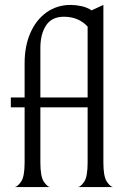

<svg xmlns="http://www.w3.org/2000/svg" viewBox="-20 -760 520 780"><path d="M144 -324V-100Q144 -44 157.5 -23Q171 -2 183 0H40Q52 -2 66 -22.5Q80 -43 80 -100V-324H24V-364H80V-503Q80 -573 103.5 -626.5Q127 -680 169.5 -710Q212 -740 267 -740Q288 -740 311 -735Q334 -730 352 -718L400 -740V-100Q400 -44 413.5 -23Q427 -2 439 0H297Q309 -2 322.5 -22.5Q336 -43 336 -100V-324ZM336 -364V-652Q299 -692 240 -692Q190 -692 167 -656.5Q144 -621 144 -565V-364Z"/></svg>

Font: BellefairVN
Style: Regular
Weight: 400
Designer: Nick Shinn, Liron Lavi Turkenic
Foundry: Shinntype
Version: Version 1.003